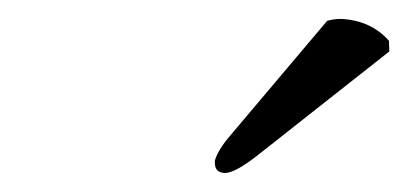

<svg xmlns="http://www.w3.org/2000/svg" viewBox="-20 -725 430 202"><path d="M324.2 -703.1Q331.1 -705.1 338.9 -705.1Q370.1 -703.6 389.2 -682.1L389.6 -670.9L251.5 -562Q228 -543.5 217.3 -543Q206.5 -543 206.1 -552.7Q206.1 -554.7 206.1 -556.2Q209.5 -567.9 223.6 -584Z"/></svg>

Font: Linux Biolinum Capitals O
Style: Italic Samll Caps
Weight: 400
Italic angle: -12°
Designer: Philipp H. Poll
Foundry: Philipp H. Poll
Version: Version 0.6.2